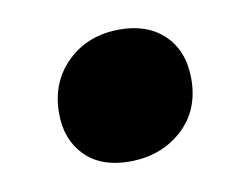

<svg xmlns="http://www.w3.org/2000/svg" viewBox="-39 -473 379 303"><g transform="rotate(-10 150.5 -321.0)"><path d="M148 -217Q102 -217 76.5 -243Q51 -269 51 -311Q51 -361 84 -393Q117 -425 168 -425Q213 -425 239.5 -399Q266 -373 266 -329Q266 -278 232 -247.5Q198 -217 148 -217Z"/></g></svg>

Font: Bitter Thin Black
Style: Italic
Weight: 900
Italic angle: -9°
Version: Version 3.020